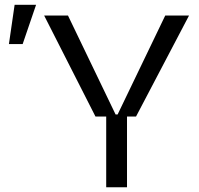

<svg xmlns="http://www.w3.org/2000/svg" viewBox="-20 -793 844 813"><path d="M384.2 -299.7 166.9 -727.3H267.8L469.5 -308.2H478L679.7 -727.3H780.5L556.1 -299.7H517.8V0H429.7V-299.7ZM76 -606.5H17.8L41.9 -772.7H132.8Z"/></svg>

Font: Riot Sans
Style: Regular
Weight: 400
Designer: Rasmus Andersson
Foundry: rsms
Version: Version 4.001